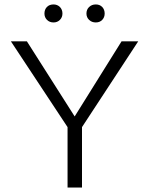

<svg xmlns="http://www.w3.org/2000/svg" viewBox="-20 -844 671 864"><path d="M180 -783Q180 -801 191 -812.5Q202 -824 221 -824Q238 -824 249.5 -812.5Q261 -801 261 -783Q261 -766 249.5 -754.5Q238 -743 221 -743Q203 -743 191.5 -754.5Q180 -766 180 -783ZM369 -783Q369 -801 381 -812.5Q393 -824 411 -824Q429 -824 440 -812.5Q451 -801 451 -783Q451 -766 440 -754.5Q429 -743 411 -743Q393 -743 381 -754.5Q369 -766 369 -783ZM349 -272V0H284V-272L29 -658H101L316 -320L527 -658H602Z"/></svg>

Font: Isabella Sans
Style: Regular
Weight: 400
Designer: Original fonts by Christian Thalmann (Catharsis Fonts), Modifications by Cristiano Sobral
Version: Version 0.002;July 12, 2020;FontCreator 13.0.0.2655 64-bit; 